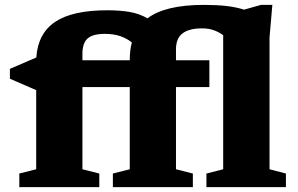

<svg xmlns="http://www.w3.org/2000/svg" viewBox="-20 -765 1220 785"><path d="M386 0H59V-55.5L128 -73V-396.5L20.5 -443V-483.5L128.5 -530Q135 -628.5 205.8 -675.8Q276.5 -723 419 -723Q471 -723 510.8 -716Q550.5 -709 583 -690Q655 -745 814 -745Q866.5 -745 905.8 -740.5Q945 -736 978 -725.5L1047 -745H1093.5L1082 -612V-73L1149 -55.5V0H824V-55.5L892.5 -73V-621Q876 -633.5 854.8 -641.2Q833.5 -649 806 -649Q753 -649 726.2 -628.5Q699.5 -608 699.5 -563V-518.5H836V-409H699.5V-73L768.5 -55.5V0H441.5V-55.5L510.5 -73V-409H317V-73L386 -55.5ZM317 -544.5V-518.5H510.5Q510.5 -559 519 -591.5Q500 -607 473 -616.8Q446 -626.5 408.5 -626.5Q359.5 -626.5 338.2 -607.8Q317 -589 317 -544.5Z"/></svg>

Font: Newsreader Caption
Style: Bold
Weight: 700
Designer: Hugues Gentile
Foundry: Production Type
Version: Version 1.001